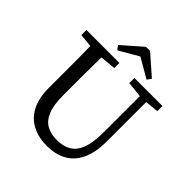

<svg xmlns="http://www.w3.org/2000/svg" viewBox="-229 -1019 1195 1195"><g transform="rotate(45 368.5 -421.5)"><path d="M373 15Q299 15 243 -13.5Q187 -42 156 -101Q125 -160 125 -251V-360Q125 -412 125 -463.5Q125 -515 124.5 -567Q124 -619 122 -670H224Q223 -620 222 -568.5Q221 -517 221 -465Q221 -413 221 -360V-278Q221 -195 241.5 -145.5Q262 -96 300 -75.5Q338 -55 389 -55Q446 -55 484.5 -78Q523 -101 542.5 -154Q562 -207 562 -292V-670H616V-272Q616 -170 585 -106.5Q554 -43 499 -14Q444 15 373 15ZM36 -625V-670H326V-625L196 -613H166ZM458 -625V-670H705V-625L594 -613H571ZM408 -858 539 -743 519 -716 348 -815H432L261 -716L241 -743L372 -858Z"/></g></svg>

Font: Source Serif 4 18pt
Style: Regular
Weight: 400
Designer: Frank Grießhammer
Foundry: Adobe Systems Incorporated
Version: Version 4.004;hotconv 1.0.116;makeotfexe 2.5.65601